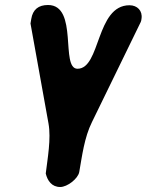

<svg xmlns="http://www.w3.org/2000/svg" viewBox="-20 -541 587 768"><path d="M163 153C170 182 187 207 221 207C249 207 292 174 297 147C308 85 317 9 348 -53L543 -453C544 -454 546 -463 546 -466C551 -498 529 -520 498 -520C363 -520 383 -266 290 -266C220 -266 295 -521 172 -521C134 -521 111 -503 105 -465L102 -447L174 -47C185 14 170 94 163 153Z"/></svg>

Font: Asimov Print
Style: Regular
Weight: 500
Designer: Google
Version: Version 2.000980: 2014